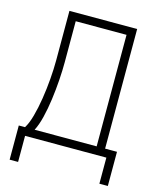

<svg xmlns="http://www.w3.org/2000/svg" viewBox="-123 -779 831 1007"><g transform="rotate(15 293.0 -275.5)"><path d="M26.4 141.6V-43.9H60.1Q76.7 -69.8 89.1 -114.7Q101.6 -159.7 110.1 -213.9Q118.7 -268.1 123 -323.2Q127.4 -378.4 127.4 -424.3V-693.4H495.1V-43.9H559.6V141.6H513.7V0H72.3V141.6ZM449.2 -43.9V-649.4H173.3V-427.2Q173.3 -382.3 169.7 -328.9Q166 -275.4 158.7 -221.7Q151.4 -168 139.9 -121.3Q128.4 -74.7 112.3 -43.9Z"/></g></svg>

Font: Cascadia Mono ExtraLight
Style: Regular
Weight: 200
Monospace: yes
Designer: Aaron Bell
Foundry: Saja Typeworks
Version: Version 2404.023; ttfautohint (v1.8.4)